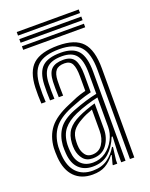

<svg xmlns="http://www.w3.org/2000/svg" viewBox="-140 -807 694 890"><g transform="rotate(-20 207.0 -362.0)"><path d="M347 0V-439.5Q347 -520.5 316 -555.6Q285 -590.8 213 -590.8Q139 -590.8 105.8 -560.5Q72.5 -530.2 69.8 -460.2Q69 -442.5 69.1 -422.2Q69.2 -402 70.5 -382.2H49.2Q46.8 -422 48.2 -461.2Q51.2 -540.5 89.8 -574.5Q128.2 -608.5 213 -608.5Q296.5 -608.5 332.5 -569.2Q368.5 -530 368.5 -439.5V0ZM303.8 0.2V-52L307.2 -126H302.5Q284.8 -81.2 253.8 -53.4Q222.8 -25.5 173.8 -25.8Q132.5 -25.8 106.6 -50.8Q80.8 -75.8 77 -125.2Q76.5 -135 76 -145.6Q75.5 -156.2 76 -165Q79.5 -212.2 102.6 -245Q125.8 -277.8 181.5 -300.2Q250 -327 303.8 -337.5V-439.5Q303.8 -501.8 282.9 -528.8Q262 -555.8 213 -555.8Q161.8 -555.8 138.4 -533.2Q115 -510.8 113 -459.2Q112.2 -441.8 112.4 -422Q112.5 -402.2 113.5 -382.2H92Q91 -403.2 90.9 -423.1Q90.8 -443 91.5 -459.8Q93.8 -520.5 122 -546.9Q150.2 -573.2 213 -573.2Q273.2 -573.2 299.2 -542.2Q325.2 -511.2 325.2 -439.5V0.2ZM161 8.8Q105 8.8 72 -24.9Q39 -58.5 34 -121.8Q33 -133.8 32.8 -147.1Q32.5 -160.5 33 -168.8Q37 -226.2 67.2 -265.1Q97.5 -304 166.8 -333.2Q194 -345.2 213 -352.9Q232 -360.5 260.5 -367.8V-439.5Q260.5 -480.8 250.4 -500.8Q240.2 -520.8 213 -520.8Q183 -520.8 170.1 -505.4Q157.2 -490 156 -456.5Q155.8 -446 155.6 -426Q155.5 -406 156.5 -382.2H135Q134 -408.5 134.1 -426.6Q134.2 -444.8 134.5 -458.8Q136.2 -502.8 155.4 -520.5Q174.5 -538.2 213 -538.2Q251.8 -538.2 266.9 -514.4Q282 -490.5 282 -439.5V-353Q250.2 -345.2 224.9 -336.2Q199.5 -327.2 174 -316.8Q111 -290.8 84.6 -254.9Q58.2 -219 54.5 -167Q54 -157.2 54.4 -146Q54.8 -134.8 55.5 -123.5Q60 -67.5 89.1 -37.9Q118.2 -8.2 167.5 -8.2Q212 -8.2 240.9 -29Q269.8 -49.8 287.5 -80.5H292.5L284.5 -17.2V0H263L262.8 -4.2L274.2 -46.8H270.2Q249.2 -19.8 224.4 -5.5Q199.5 8.8 161 8.8ZM181.5 -43Q217 -43 244.5 -62.8Q272 -82.5 287.5 -112.9Q303 -143.2 303 -175V-319.8Q278 -314.8 247.6 -305.2Q217.2 -295.8 188.8 -283.5Q145.2 -264.2 122.6 -236.4Q100 -208.5 97.5 -161.2Q97 -152 97.6 -143.5Q98.2 -135 98.8 -127.2Q101.8 -86 123.4 -64.5Q145 -43 181.5 -43ZM186.8 -61.8Q156.5 -61.8 140.4 -81.4Q124.2 -101 120.2 -129Q118.2 -146.8 119 -159.2Q121.2 -200 139.6 -224.6Q158 -249.2 195.8 -267Q214 -275.8 236.9 -284.1Q259.8 -292.5 281.5 -298.5V-173Q281.5 -128.5 257.5 -95.1Q233.5 -61.8 186.8 -61.8ZM189.8 -79Q224.5 -79 242.1 -106.5Q259.8 -134 259.8 -171.2V-275.8Q223.8 -263 202.8 -250.5Q170.2 -233 155.9 -213Q141.5 -193 140.8 -159.5Q140.5 -152.5 140.6 -145.5Q140.8 -138.5 141.8 -131Q144.2 -111.2 155.8 -95.1Q167.2 -79 189.8 -79ZM361 -715.2H55.2V-732.8H361ZM361 -680H55.2V-697.8H361ZM361 -645H55.2V-662.5H361Z"/></g></svg>

Font: Big Shoulders Inline Display
Style: Bold
Weight: 700
Designer: Patric King
Foundry: XO Type Co
Version: Version 1.000